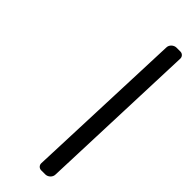

<svg xmlns="http://www.w3.org/2000/svg" viewBox="-228 -685 702 702"><g transform="rotate(45 123.0 -333.5)"><path d="M221 -26 244 -649C244 -659 236 -667 226 -667H206C192 -667 179 -655 179 -641L155 -18C155 -8 163 0 173 0H194C208 0 221 -12 221 -26Z"/></g></svg>

Font: DIN Rundschrift
Style: EngKursiv
Weight: 400
Width: 3
Version: Version 1.027